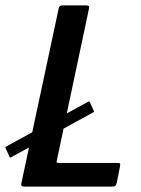

<svg xmlns="http://www.w3.org/2000/svg" viewBox="-44 -693 525 713"><path d="M45 0Q33 0 35 -11L174 -662Q176 -673 188 -673H275Q284 -673 286 -670Q288 -667 286 -659L167 -97Q166 -92 166.5 -90Q167 -88 174 -88H389Q401 -88 402 -85.5Q403 -83 401 -72L390 -16Q387 -5 384 -2.5Q381 0 370 0ZM-3 -109Q-6 -108 -7 -108.5Q-8 -109 -8 -109L-24 -145Q-25 -146 -21 -149L285 -316Q287 -317 289 -315L305 -280Q306 -277 303 -276Z"/></svg>

Font: Glory SemiBold
Style: Italic
Weight: 600
Italic angle: -12°
Designer: Robert Leuschke
Foundry: Robert Leuschke
Version: Version 1.011